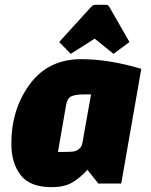

<svg xmlns="http://www.w3.org/2000/svg" viewBox="-20 -760 627 795"><path d="M375 -740H420Q428 -740 433 -731L516 -586L450 -537L372 -600L273 -537L225 -586L357 -731Q364 -740 375 -740ZM565 -475 482 0H387L342 -57Q310 -22 277.5 -3.5Q245 15 194 15Q104 15 65.5 -35Q27 -85 27 -165Q27 -308 103.5 -411.5Q180 -515 316 -515Q431 -515 565 -475ZM254 -327 220 -131H249Q271 -131 283 -132.5Q295 -134 306.5 -142.5Q318 -151 321 -167L357 -369H327Q293 -369 276 -361.5Q259 -354 254 -327Z"/></svg>

Font: Changa One
Style: Italic
Weight: 400
Italic angle: -12°
Designer: Eduardo Rodriguez Tunni
Foundry: Eduardo Rodriguez Tunni
Version: Version 1.003